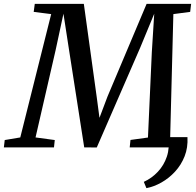

<svg xmlns="http://www.w3.org/2000/svg" viewBox="-57 -763 1016 994"><path d="M913.5 -53Q916.5 1 898.8 46Q881 91 849.5 125.2Q818 159.5 779.2 181.5Q740.5 203.5 701 211L687.5 178.5Q729 159.5 760.2 126.2Q791.5 93 806.8 47.8Q822 2.5 814 -53ZM-37 0 -32.5 -38 48 -51.5 208 -690 117.5 -701.5 123 -743H377L444 -258.5L458 -153L499.5 -263L702 -743H932.5L927.5 -701.5L840.5 -690L824 -51.5L908.5 -38L905.5 0H614.5L618.5 -38.5L709 -51L729 -493L741.5 -692L668.5 -515.5L444 0.5L379 0L300.5 -504L271.5 -692L230.5 -501.5L127 -51.5L226.5 -38L222.5 0Z"/></svg>

Font: Merriweather 36pt Medium
Style: Italic
Weight: 500
Italic angle: -7.8°
Version: Version 2.101